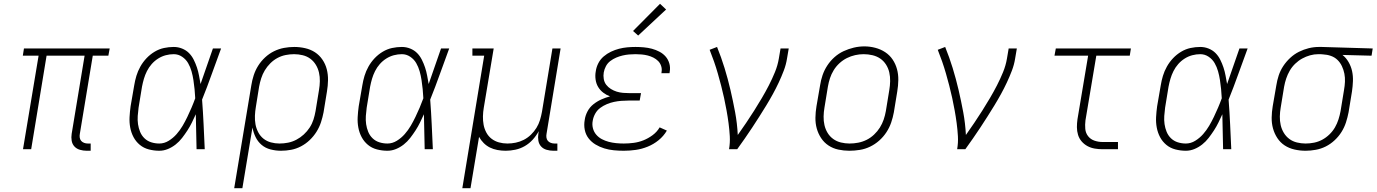

<svg xmlns="http://www.w3.org/2000/svg" viewBox="-20 -785 7241 1010"><path d="M436 8Q418 8 400.5 3Q383 -2 371.5 -14.5Q360 -27 357 -45Q354 -63 357 -81L425 -492H225L144 0H101L183 -492H100L106 -530H557L550 -492H468L400 -81Q398 -71 399.5 -61Q401 -51 407 -44Q413 -37 422.5 -33.5Q432 -30 442 -30H457V8Z M818 8Q790 8 763 1Q736 -6 715.5 -23Q695 -40 682.5 -63.5Q670 -87 665 -114Q660 -141 661.5 -169Q663 -197 667 -226L686 -336Q690 -361 697.5 -386Q705 -411 718.5 -435Q732 -459 751 -479Q770 -499 793.5 -513Q817 -527 842.5 -532.5Q868 -538 894 -538Q917 -538 938 -529.5Q959 -521 974 -506Q989 -491 999 -471Q1009 -451 1016 -430Q1023 -409 1027 -387Q1031 -365 1035 -343Q1051 -390 1067.5 -436.5Q1084 -483 1100 -530H1143Q1118 -463 1094 -395.5Q1070 -328 1043 -261Q1048 -196 1051 -130.5Q1054 -65 1057 0H1014Q1013 -46 1012 -92Q1011 -138 1010 -184Q1000 -162 989.5 -140.5Q979 -119 966 -99Q953 -79 938 -59.5Q923 -40 904 -25Q885 -10 863 -1Q841 8 818 8ZM818 -30Q844 -30 867.5 -44.5Q891 -59 909 -79.5Q927 -100 940.5 -123Q954 -146 965.5 -170Q977 -194 987.5 -218.5Q998 -243 1007 -268Q1006 -292 1003.5 -316Q1001 -340 997.5 -363.5Q994 -387 987.5 -410Q981 -433 969.5 -453Q958 -473 938 -486.5Q918 -500 894 -500Q873 -500 852 -494.5Q831 -489 812 -477Q793 -465 778 -448Q763 -431 753 -411Q743 -391 737 -370.5Q731 -350 727 -329L709 -219Q706 -197 704.5 -175Q703 -153 706 -132Q709 -111 717 -91.5Q725 -72 740 -57.5Q755 -43 775.5 -36.5Q796 -30 818 -30Z M1212 205 1302 -336Q1306 -362 1314.5 -388.5Q1323 -415 1338 -439Q1353 -463 1374.5 -483Q1396 -503 1421.5 -515.5Q1447 -528 1474 -533Q1501 -538 1528 -538Q1557 -538 1585.5 -531.5Q1614 -525 1637 -510Q1660 -495 1676 -471.5Q1692 -448 1699 -420.5Q1706 -393 1705.5 -363.5Q1705 -334 1700 -304L1682 -194Q1677 -168 1668.5 -142Q1660 -116 1645 -92Q1630 -68 1609 -48Q1588 -28 1563 -15Q1538 -2 1511.5 3Q1485 8 1458 8Q1430 8 1403 1Q1376 -6 1356 -23Q1336 -40 1324.5 -64Q1313 -88 1308 -114L1255 205ZM1450 -30Q1473 -30 1495.5 -34.5Q1518 -39 1539 -50Q1560 -61 1578 -77.5Q1596 -94 1609 -114Q1622 -134 1629 -156Q1636 -178 1640 -201L1658 -311Q1662 -334 1662.5 -357.5Q1663 -381 1658 -403Q1653 -425 1641.5 -444Q1630 -463 1612.5 -476Q1595 -489 1572.5 -494.5Q1550 -500 1527 -500Q1505 -500 1482.5 -495.5Q1460 -491 1439.5 -480Q1419 -469 1402 -452Q1385 -435 1373 -415Q1361 -395 1354 -373Q1347 -351 1343 -329L1326 -223Q1322 -200 1321 -176.5Q1320 -153 1324 -131Q1328 -109 1338.5 -89Q1349 -69 1366 -55.5Q1383 -42 1405 -36Q1427 -30 1450 -30Z M2018 8Q1990 8 1963 1Q1936 -6 1915.5 -23Q1895 -40 1882.5 -63.5Q1870 -87 1865 -114Q1860 -141 1861.5 -169Q1863 -197 1867 -226L1886 -336Q1890 -361 1897.5 -386Q1905 -411 1918.5 -435Q1932 -459 1951 -479Q1970 -499 1993.5 -513Q2017 -527 2042.5 -532.5Q2068 -538 2094 -538Q2117 -538 2138 -529.5Q2159 -521 2174 -506Q2189 -491 2199 -471Q2209 -451 2216 -430Q2223 -409 2227 -387Q2231 -365 2235 -343Q2251 -390 2267.5 -436.5Q2284 -483 2300 -530H2343Q2318 -463 2294 -395.5Q2270 -328 2243 -261Q2248 -196 2251 -130.5Q2254 -65 2257 0H2214Q2213 -46 2212 -92Q2211 -138 2210 -184Q2200 -162 2189.5 -140.5Q2179 -119 2166 -99Q2153 -79 2138 -59.5Q2123 -40 2104 -25Q2085 -10 2063 -1Q2041 8 2018 8ZM2018 -30Q2044 -30 2067.5 -44.5Q2091 -59 2109 -79.5Q2127 -100 2140.5 -123Q2154 -146 2165.5 -170Q2177 -194 2187.5 -218.5Q2198 -243 2207 -268Q2206 -292 2203.5 -316Q2201 -340 2197.5 -363.5Q2194 -387 2187.5 -410Q2181 -433 2169.5 -453Q2158 -473 2138 -486.5Q2118 -500 2094 -500Q2073 -500 2052 -494.5Q2031 -489 2012 -477Q1993 -465 1978 -448Q1963 -431 1953 -411Q1943 -391 1937 -370.5Q1931 -350 1927 -329L1909 -219Q1906 -197 1904.5 -175Q1903 -153 1906 -132Q1909 -111 1917 -91.5Q1925 -72 1940 -57.5Q1955 -43 1975.5 -36.5Q1996 -30 2018 -30Z M2412 205 2527 -492H2465V-530H2577L2525 -219Q2521 -196 2520.5 -173Q2520 -150 2524 -128.5Q2528 -107 2538.5 -87.5Q2549 -68 2566 -55Q2583 -42 2604.5 -36Q2626 -30 2649 -30Q2671 -30 2693 -34.5Q2715 -39 2735.5 -49.5Q2756 -60 2773 -76.5Q2790 -93 2802 -112.5Q2814 -132 2820.5 -153.5Q2827 -175 2831 -197L2886 -530H2929L2855 -81Q2853 -71 2854.5 -61Q2856 -51 2862 -44Q2868 -37 2877.5 -33.5Q2887 -30 2897 -30H2912V8H2891Q2873 8 2855.5 3Q2838 -2 2826.5 -14.5Q2815 -27 2812 -45Q2809 -63 2812 -81L2814 -95Q2801 -71 2782.5 -50.5Q2764 -30 2740.5 -16.5Q2717 -3 2691 2.5Q2665 8 2640 8Q2618 8 2596.5 4Q2575 0 2557 -9Q2539 -18 2524.5 -32.5Q2510 -47 2500 -65L2455 205Z M3261 8Q3235 8 3209 5.5Q3183 3 3158.5 -4.5Q3134 -12 3112.5 -25Q3091 -38 3076 -57.5Q3061 -77 3056 -102.5Q3051 -128 3056 -155Q3059 -177 3070.5 -199Q3082 -221 3101.5 -236.5Q3121 -252 3143.5 -262Q3166 -272 3189 -278Q3170 -285 3153.5 -297.5Q3137 -310 3126.5 -327.5Q3116 -345 3113 -367Q3110 -389 3114 -410Q3117 -432 3127.5 -452.5Q3138 -473 3155.5 -488Q3173 -503 3194 -513Q3215 -523 3236.5 -528.5Q3258 -534 3279.5 -536Q3301 -538 3323 -538Q3345 -538 3367 -536Q3389 -534 3409.5 -528.5Q3430 -523 3449 -513Q3468 -503 3481.5 -487.5Q3495 -472 3501 -451Q3507 -430 3503 -408Q3503 -406 3502.5 -404Q3502 -402 3502 -400H3459Q3460 -402 3460 -403.5Q3460 -405 3460 -406Q3463 -422 3458 -437.5Q3453 -453 3442 -464Q3431 -475 3417 -482Q3403 -489 3387.5 -493Q3372 -497 3355.5 -498.5Q3339 -500 3323 -500Q3306 -500 3289 -498.5Q3272 -497 3255 -493Q3238 -489 3221.5 -482Q3205 -475 3190.5 -464Q3176 -453 3167.5 -437Q3159 -421 3156 -404Q3153 -387 3156 -369.5Q3159 -352 3169 -339Q3179 -326 3193.5 -317Q3208 -308 3224 -303Q3240 -298 3257.5 -296.5Q3275 -295 3293 -295H3352L3345 -256H3286Q3267 -256 3248 -254.5Q3229 -253 3210 -249Q3191 -245 3172 -237Q3153 -229 3137 -217Q3121 -205 3111 -187Q3101 -169 3098 -150Q3094 -130 3099 -110.5Q3104 -91 3116.5 -76.5Q3129 -62 3146 -53Q3163 -44 3182 -39Q3201 -34 3221 -32Q3241 -30 3261 -30Q3287 -30 3313.5 -33.5Q3340 -37 3365 -47Q3390 -57 3413 -74Q3436 -91 3450 -115L3488 -98Q3471 -69 3444.5 -47.5Q3418 -26 3387 -13.5Q3356 -1 3324.5 3.5Q3293 8 3261 8ZM3337 -598 3310 -622 3452 -765 3484 -735Z M3815 0Q3821 -34 3819 -68.5Q3817 -103 3812.5 -137Q3808 -171 3802 -204Q3796 -237 3789 -269.5Q3782 -302 3773.5 -334.5Q3765 -367 3756 -398.5Q3747 -430 3736 -461.5Q3725 -493 3713 -523L3752 -538Q3774 -484 3791.5 -427Q3809 -370 3822.5 -312Q3836 -254 3847 -195Q3858 -136 3861 -75Q3883 -106 3905 -138.5Q3927 -171 3947.5 -203.5Q3968 -236 3987.5 -269Q4007 -302 4024.5 -336Q4042 -370 4056.5 -405.5Q4071 -441 4077 -477L4086 -530H4129L4120 -477Q4115 -445 4103 -413.5Q4091 -382 4076.5 -351Q4062 -320 4045.5 -290Q4029 -260 4011 -230.5Q3993 -201 3974.5 -172Q3956 -143 3937 -114Q3918 -85 3898 -56.5Q3878 -28 3858 0Z M4448 8Q4419 8 4390.5 2Q4362 -4 4338.5 -19.5Q4315 -35 4299.5 -58.5Q4284 -82 4276.5 -109Q4269 -136 4269.5 -166Q4270 -196 4275 -226L4294 -336Q4298 -363 4307 -389.5Q4316 -416 4332 -440.5Q4348 -465 4370 -484.5Q4392 -504 4418 -516Q4444 -528 4471.5 -534.5Q4499 -541 4527 -541Q4556 -541 4584.5 -533.5Q4613 -526 4636.5 -510.5Q4660 -495 4675.5 -472Q4691 -449 4698.5 -421.5Q4706 -394 4705.5 -364Q4705 -334 4700 -304L4682 -194Q4677 -167 4668 -140.5Q4659 -114 4643 -89.5Q4627 -65 4605 -45.5Q4583 -26 4557 -13.5Q4531 -1 4503 3.5Q4475 8 4448 8ZM4449 -30Q4472 -30 4495 -34.5Q4518 -39 4539 -49.5Q4560 -60 4578 -77Q4596 -94 4608.5 -114Q4621 -134 4628.5 -156Q4636 -178 4640 -201L4658 -311Q4662 -334 4662.5 -358Q4663 -382 4658 -404Q4653 -426 4641 -445Q4629 -464 4611 -476.5Q4593 -489 4570 -494.5Q4547 -500 4523 -500Q4501 -500 4478.5 -495Q4456 -490 4435 -479.5Q4414 -469 4396 -452.5Q4378 -436 4365.5 -415.5Q4353 -395 4346 -373.5Q4339 -352 4335 -329L4317 -219Q4313 -196 4312.5 -172.5Q4312 -149 4317 -127Q4322 -105 4333.5 -86Q4345 -67 4363 -54Q4381 -41 4403.5 -35.5Q4426 -30 4449 -30Z M5015 0Q5021 -34 5019 -68.5Q5017 -103 5012.5 -137Q5008 -171 5002 -204Q4996 -237 4989 -269.5Q4982 -302 4973.5 -334.5Q4965 -367 4956 -398.5Q4947 -430 4936 -461.5Q4925 -493 4913 -523L4952 -538Q4974 -484 4991.5 -427Q5009 -370 5022.5 -312Q5036 -254 5047 -195Q5058 -136 5061 -75Q5083 -106 5105 -138.5Q5127 -171 5147.5 -203.5Q5168 -236 5187.5 -269Q5207 -302 5224.5 -336Q5242 -370 5256.5 -405.5Q5271 -441 5277 -477L5286 -530H5329L5320 -477Q5315 -445 5303 -413.5Q5291 -382 5276.5 -351Q5262 -320 5245.5 -290Q5229 -260 5211 -230.5Q5193 -201 5174.5 -172Q5156 -143 5137 -114Q5118 -85 5098 -56.5Q5078 -28 5058 0Z M5780 0Q5759 0 5738.5 -3.5Q5718 -7 5700.5 -16.5Q5683 -26 5670 -41Q5657 -56 5651 -75.5Q5645 -95 5645 -116Q5645 -137 5648 -158L5704 -492H5527L5534 -530H5929L5923 -492H5747L5690 -152Q5687 -129 5689 -107Q5691 -85 5704 -68.5Q5717 -52 5737.5 -45Q5758 -38 5780 -38H5861V0Z M6218 8Q6190 8 6163 1Q6136 -6 6115.5 -23Q6095 -40 6082.5 -63.5Q6070 -87 6065 -114Q6060 -141 6061.5 -169Q6063 -197 6067 -226L6086 -336Q6090 -361 6097.5 -386Q6105 -411 6118.5 -435Q6132 -459 6151 -479Q6170 -499 6193.5 -513Q6217 -527 6242.5 -532.5Q6268 -538 6294 -538Q6317 -538 6338 -529.5Q6359 -521 6374 -506Q6389 -491 6399 -471Q6409 -451 6416 -430Q6423 -409 6427 -387Q6431 -365 6435 -343Q6451 -390 6467.5 -436.5Q6484 -483 6500 -530H6543Q6518 -463 6494 -395.5Q6470 -328 6443 -261Q6448 -196 6451 -130.5Q6454 -65 6457 0H6414Q6413 -46 6412 -92Q6411 -138 6410 -184Q6400 -162 6389.5 -140.5Q6379 -119 6366 -99Q6353 -79 6338 -59.5Q6323 -40 6304 -25Q6285 -10 6263 -1Q6241 8 6218 8ZM6218 -30Q6244 -30 6267.5 -44.5Q6291 -59 6309 -79.5Q6327 -100 6340.5 -123Q6354 -146 6365.5 -170Q6377 -194 6387.5 -218.5Q6398 -243 6407 -268Q6406 -292 6403.5 -316Q6401 -340 6397.5 -363.5Q6394 -387 6387.5 -410Q6381 -433 6369.5 -453Q6358 -473 6338 -486.5Q6318 -500 6294 -500Q6273 -500 6252 -494.5Q6231 -489 6212 -477Q6193 -465 6178 -448Q6163 -431 6153 -411Q6143 -391 6137 -370.5Q6131 -350 6127 -329L6109 -219Q6106 -197 6104.5 -175Q6103 -153 6106 -132Q6109 -111 6117 -91.5Q6125 -72 6140 -57.5Q6155 -43 6175.5 -36.5Q6196 -30 6218 -30Z M6848 8Q6818 8 6789.5 1.5Q6761 -5 6738 -20Q6715 -35 6699.5 -58.5Q6684 -82 6676.5 -109.5Q6669 -137 6669.5 -166.5Q6670 -196 6675 -226L6694 -336Q6698 -362 6706.5 -388Q6715 -414 6730.5 -437.5Q6746 -461 6767 -480.5Q6788 -500 6813 -512.5Q6838 -525 6864.5 -531.5Q6891 -538 6918 -538Q6922 -538 6925.5 -538Q6929 -538 6933 -538L7201 -530L7195 -492L7042 -496Q7061 -481 7074 -458.5Q7087 -436 7092.5 -411Q7098 -386 7097 -358.5Q7096 -331 7092 -304L7074 -194Q7069 -168 7060.5 -141.5Q7052 -115 7037 -91Q7022 -67 7000.5 -47Q6979 -27 6954 -14.5Q6929 -2 6901.5 3Q6874 8 6848 8ZM6848 -30Q6870 -30 6892.5 -34.5Q6915 -39 6935.5 -50Q6956 -61 6973.5 -78Q6991 -95 7002.5 -115Q7014 -135 7021 -157Q7028 -179 7032 -201L7050 -311Q7054 -333 7055 -355Q7056 -377 7052 -397.5Q7048 -418 7039 -437Q7030 -456 7015.5 -470Q7001 -484 6981 -491Q6961 -498 6939 -499L6926 -500Q6924 -500 6921 -500Q6918 -500 6915 -500Q6893 -500 6871.5 -494Q6850 -488 6830 -477Q6810 -466 6793 -449.5Q6776 -433 6764.5 -413Q6753 -393 6746 -372Q6739 -351 6735 -329L6717 -219Q6713 -196 6712.5 -172.5Q6712 -149 6717 -127Q6722 -105 6733.5 -86Q6745 -67 6762.5 -54Q6780 -41 6802.5 -35.5Q6825 -30 6848 -30Z"/></svg>

Font: Iosevka Curly Slab XLtEx
Style: Italic
Weight: 200
Width: 7
Italic angle: -9°
Monospace: yes
Designer: Belleve Invis
Foundry: Belleve Invis
Version: Version 11.1.0; ttfautohint (v1.8.3)